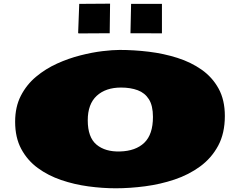

<svg xmlns="http://www.w3.org/2000/svg" viewBox="-20 -992 1292 1034"><path d="M603 22Q531.7 22 455.8 11.7Q379.9 1.5 309.6 -22.5Q239.3 -46.4 183.3 -87.4Q127.4 -128.4 94.5 -189.7Q61.5 -251 61.5 -336.4Q61.5 -416.5 92.3 -476.3Q123 -536.1 174.3 -578.9Q225.6 -621.6 287.6 -649.7Q349.6 -677.7 413.1 -693.8Q476.6 -710 532 -716.6Q587.4 -723.1 624 -723.1Q701.7 -723.1 781.7 -713.4Q861.8 -703.6 935.1 -680.4Q1008.3 -657.2 1065.9 -616.7Q1123.5 -576.2 1157.2 -514.9Q1190.9 -453.6 1190.9 -367.7Q1190.9 -273.9 1154.8 -207Q1118.7 -140.1 1057.6 -95.5Q996.6 -50.8 919.9 -25.1Q843.3 0.5 761.5 11.2Q679.7 22 603 22ZM626.5 -176.3Q710.9 -178.7 757.3 -223.4Q803.7 -268.1 803.7 -362.3Q803.7 -422.9 782 -457.3Q760.3 -491.7 721.7 -506.1Q683.1 -520.5 631.8 -520.5Q549.3 -520.5 501 -476.1Q452.6 -431.6 452.6 -344.2Q452.6 -252.4 499.8 -213.1Q546.9 -173.8 626.5 -176.3ZM405.3 -812Q400.9 -812 400.9 -814.9V-816.4L406.7 -971.2H418.9Q453.6 -971.2 492.7 -971.7Q531.7 -972.2 564.9 -972.2H572.8L570.8 -813Q522 -813 483.2 -812.5Q444.3 -812 405.3 -812ZM682.6 -813 686 -971.2H852.1V-812.5Z"/></svg>

Font: Seymour One
Style: Regular
Weight: 400
Designer: Vernon Adams
Foundry: Vernon Adams
Version: Version 1.100; ttfautohint (v1.8.4.7-5d5b);gftools[0.9.33]